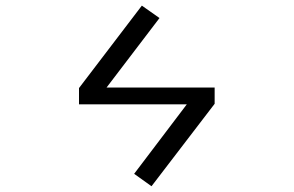

<svg xmlns="http://www.w3.org/2000/svg" viewBox="-20 -600 1040 680"><path d="M740.2 -290V-232.4L516.6 59.6L455.1 15.6L641.6 -230.5H259.8V-288.1L482.4 -580.1L544.9 -536.1L357.4 -290Z"/></svg>

Font: GenEi Gothic M SemiLight
Style: Regular
Weight: 350
Designer: o_tamon (Modified); [Source Han Sans]
Ryoko NISHIZUKA  (kana & ideographs); Paul D. Hunt (Latin, Greek & Cyrillic); Wenl
Version: Version 1.1a;Original Version 1.004